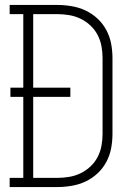

<svg xmlns="http://www.w3.org/2000/svg" viewBox="-20 -755 540 775"><path d="M19 0V-37H74V-364H22V-401H74V-698H19V-735H211Q240 -735 269.5 -730Q299 -725 325.5 -712.5Q352 -700 373.5 -680Q395 -660 409 -634Q423 -608 428.5 -579Q434 -550 434 -521V-215Q434 -185 428.5 -156Q423 -127 409 -101Q395 -75 373.5 -55Q352 -35 325.5 -22.5Q299 -10 269.5 -5Q240 0 211 0ZM114 -37H211Q235 -37 259 -41Q283 -45 305 -55.5Q327 -66 345 -83Q363 -100 374 -121Q385 -142 389.5 -166Q394 -190 394 -215V-521Q394 -545 389.5 -569Q385 -593 374 -614Q363 -635 345 -652Q327 -669 305 -679.5Q283 -690 259 -694Q235 -698 211 -698H114V-401H264V-364H114Z"/></svg>

Font: Iosevka Slab Extralight
Style: Regular
Weight: 200
Monospace: yes
Designer: Belleve Invis
Foundry: Belleve Invis
Version: Version 11.1.1; ttfautohint (v1.8.3)